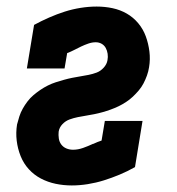

<svg xmlns="http://www.w3.org/2000/svg" viewBox="-20 -558 540 586"><path d="M199 8Q174 8 150 3Q126 -2 105 -13Q84 -24 68 -41.5Q52 -59 43 -81.5Q34 -104 31 -128.5Q28 -153 32 -178Q35 -190 39 -202.5Q43 -215 49.5 -226.5Q56 -238 64 -248.5Q72 -259 82 -267.5Q92 -276 103 -283.5Q114 -291 126 -297Q138 -303 150.5 -307Q163 -311 175.5 -314.5Q188 -318 200.5 -320.5Q213 -323 225.5 -325Q238 -327 250.5 -329.5Q263 -332 275 -336.5Q287 -341 296.5 -351.5Q306 -362 308 -374Q310 -384 308.5 -394Q307 -404 302.5 -412Q298 -420 290 -424.5Q282 -429 272 -429Q261 -429 249.5 -425Q238 -421 227.5 -416Q217 -411 206.5 -405.5Q196 -400 185 -396L177 -349H62L84 -482Q106 -494 130 -504.5Q154 -515 177.5 -522.5Q201 -530 226 -534Q251 -538 275 -538Q300 -538 323.5 -533Q347 -528 367 -516.5Q387 -505 402 -487Q417 -469 425 -447Q433 -425 436 -401Q439 -377 435 -353Q433 -340 428.5 -327.5Q424 -315 418 -303.5Q412 -292 403.5 -282Q395 -272 385.5 -263Q376 -254 364.5 -246.5Q353 -239 341.5 -233.5Q330 -228 317.5 -223.5Q305 -219 292.5 -215.5Q280 -212 267.5 -209.5Q255 -207 242.5 -205Q230 -203 217.5 -200.5Q205 -198 192.5 -193.5Q180 -189 170.5 -179Q161 -169 159 -156Q158 -146 159.5 -135.5Q161 -125 167 -117Q173 -109 182.5 -105Q192 -101 203 -101Q218 -101 233.5 -106.5Q249 -112 264 -119H265Q271 -122 277.5 -124.5Q284 -127 290 -129L300 -189H415L392 -48Q369 -35 345 -25Q321 -15 297 -7.5Q273 0 248 4Q223 8 199 8Z"/></svg>

Font: Iosevka Slab Heavy
Style: Italic
Weight: 900
Italic angle: -9°
Monospace: yes
Designer: Belleve Invis
Foundry: Belleve Invis
Version: Version 11.1.0; ttfautohint (v1.8.3)